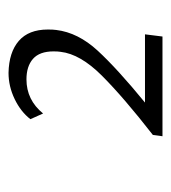

<svg xmlns="http://www.w3.org/2000/svg" viewBox="4 -742 392 439"><g transform="rotate(-90 199.5 -522.0)"><path d="M351 -589Q345 -539 303.5 -494Q262 -449 185 -386H341L336 -346H108L111 -368Q197 -435 246.5 -484.5Q296 -534 301 -579Q302 -585 302 -595Q302 -627 285 -642Q268 -657 238 -657Q191 -657 160 -619L147 -648Q164 -670 193 -684Q222 -698 253 -698Q300 -697 326 -674.5Q352 -652 352 -608Q352 -596 351 -589Z"/></g></svg>

Font: Josefin Sans Light
Style: Italic
Weight: 300
Italic angle: -7°
Designer: Santiago Orozco
Foundry: Typemade
Version: Version 2.000